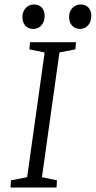

<svg xmlns="http://www.w3.org/2000/svg" viewBox="-20 -836 427 856"><path d="M27 0 29 -32 101 -46 179 -602 111 -616 114 -648H319L316 -616L245 -602L167 -46L234 -32L232 0ZM337 -707Q315 -707 301.5 -721.5Q288 -736 288 -761Q288 -776 294.5 -788.5Q301 -801 313 -808.5Q325 -816 339 -816Q362 -816 374.5 -802Q387 -788 387 -765Q387 -741 373.5 -724Q360 -707 337 -707ZM128 -707Q106 -707 93 -721.5Q80 -736 80 -761Q80 -776 86.5 -788.5Q93 -801 105 -808.5Q117 -816 131 -816Q154 -816 166.5 -802Q179 -788 179 -765Q179 -741 165.5 -724Q152 -707 128 -707Z"/></svg>

Font: Faustina Light Light
Style: Italic
Weight: 300
Italic angle: -8°
Version: Version 1.200